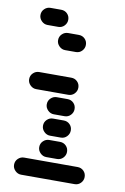

<svg xmlns="http://www.w3.org/2000/svg" viewBox="-88 -842 576 884"><g transform="rotate(10 200.0 -400.0)"><path d="M35 -50Q35 -34 47 -22Q59 -10 75 -10H325Q342 -10 353.5 -22Q365 -34 365 -50Q365 -67 353.5 -78.5Q342 -90 325 -90H75Q59 -90 47 -78.5Q35 -67 35 -50ZM135 -150Q135 -134 147 -122Q159 -110 175 -110H225Q242 -110 253.5 -122Q265 -134 265 -150Q265 -167 253.5 -178.5Q242 -190 225 -190H175Q159 -190 147 -178.5Q135 -167 135 -150ZM135 -250Q135 -234 147 -222Q159 -210 175 -210H225Q242 -210 253.5 -222Q265 -234 265 -250Q265 -267 253.5 -278.5Q242 -290 225 -290H175Q159 -290 147 -278.5Q135 -267 135 -250ZM135 -350Q135 -334 147 -322Q159 -310 175 -310H225Q242 -310 253.5 -322Q265 -334 265 -350Q265 -367 253.5 -378.5Q242 -390 225 -390H175Q159 -390 147 -378.5Q135 -367 135 -350ZM35 -450Q35 -434 47 -422Q59 -410 75 -410H225Q242 -410 253.5 -422Q265 -434 265 -450Q265 -467 253.5 -478.5Q242 -490 225 -490H75Q59 -490 47 -478.5Q35 -467 35 -450ZM135 -650Q135 -634 147 -622Q159 -610 175 -610H225Q242 -610 253.5 -622Q265 -634 265 -650Q265 -667 253.5 -678.5Q242 -690 225 -690H175Q159 -690 147 -678.5Q135 -667 135 -650ZM35 -750Q35 -734 47 -722Q59 -710 75 -710H125Q142 -710 153.5 -722Q165 -734 165 -750Q165 -767 153.5 -778.5Q142 -790 125 -790H75Q59 -790 47 -778.5Q35 -767 35 -750Z"/></g></svg>

Font: Matrix Sans Raster
Style: Regular
Weight: 400
Designer: Brad Neil
Version: Version 1.100